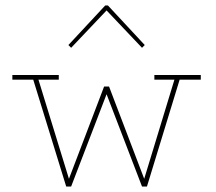

<svg xmlns="http://www.w3.org/2000/svg" viewBox="-20 -679 786 699"><path d="M221 0 101 -389H25V-406H194V-389H120L231 -28L359 -364H377L505 -28L615 -389H542V-406H711V-389H634L515 0H497L368 -336L239 0ZM239 -505 229 -515 363 -659H373L507 -515L497 -505L368 -641Z"/></svg>

Font: Grandiflora One
Style: Regular
Weight: 400
Designer: Haesung Cho
Foundry: JAMO
Version: Version 1.000; ttfautohint (v1.8.4.7-5d5b);gftools[0.9.28]